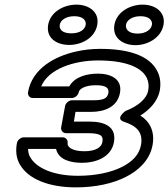

<svg xmlns="http://www.w3.org/2000/svg" viewBox="-20 -774 727 829"><path d="M472 -160C484 -230 428 -249 366 -249H299L306 -291H374C431 -291 487 -312 498 -373C509 -434 457 -456 403 -456C359 -456 304 -445 279 -401H158C189 -476 298 -513 404 -513C516 -513 591 -486 614 -437C621 -422 624 -404 620 -384C613 -345 572 -314 522 -295C522 -295 474 -261 516 -248C571 -230 598 -202 589 -149C581 -105 551 -76 508 -54C462 -30 394 -15 317 -15C211 -15 137 -48 110 -96C104 -106 102 -118 101 -131H222C233 -82 289 -71 335 -71C392 -71 460 -94 472 -160ZM422 -160C418 -139 395 -121 344 -121C291 -121 269 -140 272 -156C274 -167 266 -181 251 -181H82C71 -181 56 -171 53 -156C47 -123 50 -93 64 -67C101 1 194 35 308 35C391 35 467 19 525 -11C576 -37 627 -81 639 -149C649 -208 626 -250 586 -275C624 -299 661 -335 670 -384C675 -413 672 -440 661 -463C627 -537 529 -563 413 -563C376 -563 340 -559 306 -551C218 -531 119 -479 101 -376C99 -365 106 -351 121 -351H291C302 -351 317 -361 320 -376C322 -389 345 -406 394 -406C441 -406 451 -392 448 -373C444 -353 434 -341 383 -341H290C279 -341 264 -331 261 -316L244 -224C242 -213 250 -199 265 -199H357C416 -199 427 -188 422 -160ZM288 -630C248 -630 235 -648 238 -667C241 -685 262 -704 301 -704C339 -704 353 -685 350 -667C347 -648 327 -630 288 -630ZM279 -580C332 -580 390 -610 400 -667C410 -723 363 -754 310 -754C257 -754 198 -724 188 -667C178 -609 225 -580 279 -580ZM574 -629C535 -629 521 -648 524 -667C527 -685 548 -704 587 -704C625 -704 639 -685 636 -667C633 -648 612 -629 574 -629ZM565 -579C618 -579 676 -611 686 -667C696 -723 649 -754 596 -754C543 -754 484 -724 474 -667C464 -610 511 -579 565 -579Z"/></svg>

Font: Asimov
Style: XWidOuIt
Weight: 500
Designer: Google
Version: Version 2.000980; 2014